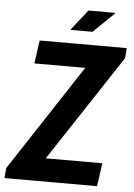

<svg xmlns="http://www.w3.org/2000/svg" viewBox="-70 -897 657 940"><g transform="rotate(5 258.5 -426.5)"><path d="M-12 0 -8 -49 335 -572H85L101 -686H529L525 -636L181 -114H459L443 0ZM246 -751 326 -853H456L457 -850L355 -751Z"/></g></svg>

Font: Archivo Narrow
Style: Bold Italic
Weight: 700
Italic angle: -8°
Designer: Hector Gatti
Foundry: Omnibus-Type
Version: Version 3.002